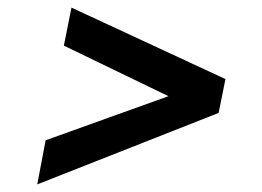

<svg xmlns="http://www.w3.org/2000/svg" viewBox="-20 -602 690 505"><path d="M78 -117 100 -233 423 -349 148 -482 168 -582 573 -394 555 -305Z"/></svg>

Font: REM Medium
Style: Italic
Weight: 500
Italic angle: -11°
Designer: Octavio Pardo
Foundry: Ashler Design
Version: Version 1.005;gftools[0.9.28]